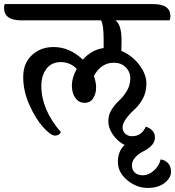

<svg xmlns="http://www.w3.org/2000/svg" viewBox="-78 -676 860 943"><path d="M519 -478Q519 -445 518 -426Q571 -404 606 -357.5Q641 -311 641 -266.5Q641 -222 622.5 -189.5Q604 -157 582 -138Q524 -84 524 -51Q524 -32 537 -19.5Q550 -7 570 -7Q618 -7 638 -54Q683 -39 683 -1Q683 22 665.5 39.5Q648 57 626.5 67Q605 77 587.5 95.5Q570 114 570 136Q570 158 584 171.5Q598 185 624.5 185Q651 185 677 162.5Q703 140 711 107Q731 109 746.5 124.5Q762 140 762 168.5Q762 197 731 222Q700 247 646.5 247Q593 247 547 209Q501 171 501 119Q501 67 534 36Q500 19 477 -14Q454 -47 454 -80Q454 -113 471 -139Q488 -165 508 -183Q528 -201 545 -229.5Q562 -258 562 -290.5Q562 -323 539.5 -345.5Q517 -368 481 -368Q419 -368 383 -303Q394 -273 394 -245Q394 -217 380 -194Q366 -171 337.5 -171Q309 -171 292 -195Q275 -219 275 -256.5Q275 -294 299 -338Q266 -371 220.5 -371Q175 -371 150 -338Q125 -305 125 -254Q125 -138 221 -27Q213 -10 192 -10Q171 -10 133.5 -52Q96 -94 66 -161.5Q36 -229 36 -297.5Q36 -366 79 -405.5Q122 -445 185 -445Q264 -445 329 -383Q372 -432 431 -440V-484Q431 -556 418 -576H27Q-58 -576 -58 -637Q-58 -650 -55 -656H673Q759 -656 759 -597Q759 -584 755 -576H489Q519 -555 519 -478Z"/></svg>

Font: Laila Medium
Style: Regular
Weight: 500
Designer: Hitesh Malaviya
Foundry: Indian Type Foundry
Version: Version 1.302;PS 1.0;hotconv 1.0.78;makeotf.lib2.5.61930; tt